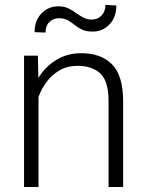

<svg xmlns="http://www.w3.org/2000/svg" viewBox="-20 -752 590 772"><path d="M292.5 -487.3Q251 -487.3 219.7 -469.2Q188.5 -451.2 167.2 -422.6Q146 -394 134.8 -361.8V0H76.7V-528.3H132.3L134.3 -438.5Q161.6 -483.4 205.8 -510.7Q250 -538.1 306.6 -538.1Q385.7 -538.1 430.4 -493.4Q475.1 -448.7 475.1 -344.2V0H416.5V-344.7Q416.5 -426.3 383.1 -456.8Q349.6 -487.3 292.5 -487.3ZM403.8 -732.4 447.8 -730Q447.8 -682.6 420.2 -653.8Q392.6 -625 352.1 -625Q326.7 -625 309.8 -633.1Q293 -641.1 279.8 -651.9Q266.6 -662.6 252.2 -670.7Q237.8 -678.7 216.8 -678.7Q194.3 -678.7 178.7 -663.6Q163.1 -648.4 163.1 -621.1L119.1 -622.6Q119.1 -669.4 146.7 -698Q174.3 -726.6 214.4 -726.6Q237.8 -726.6 254.6 -718.5Q271.5 -710.4 285.6 -700Q299.8 -689.5 314.9 -681.4Q330.1 -673.3 350.1 -673.3Q372.6 -673.3 388.2 -689.5Q403.8 -705.6 403.8 -732.4Z"/></svg>

Font: Vazirmatn RD UI ExtraLight
Style: Regular
Weight: 200
Designer: Saber Rastikerdar
Foundry: Saber Rastikerdar
Version: Version 33.003